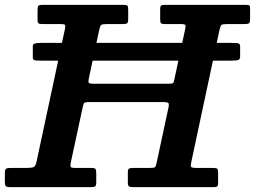

<svg xmlns="http://www.w3.org/2000/svg" viewBox="-63 -770 1049 790"><path d="M107 -593.5Q87.5 -593.5 79.8 -590.8Q72 -588 72 -579.5V-535.5Q72 -526 76.5 -523.2Q81 -520.5 104.5 -520.5H889.5Q914 -520.5 919.5 -524.2Q925 -528 925 -537V-579.5Q925 -588.5 919.2 -591Q913.5 -593.5 892 -593.5ZM-43 -22Q-43 -8 -39 -4Q-35 0 -20 0H312Q325 0 329 -3.5Q333 -7 333 -20.5V-56Q333 -70.5 329.8 -74.8Q326.5 -79 312.5 -79H245.5Q230 -79 227.8 -83.5Q225.5 -88 228 -100L276.5 -325Q279.5 -339.5 282 -344.8Q284.5 -350 302.5 -350H607.5Q626.5 -350 630 -345.8Q633.5 -341.5 630 -326.5L581.5 -100.5Q578.5 -86 575.2 -82.5Q572 -79 554 -79H484.5Q472.5 -79 467.8 -76.2Q463 -73.5 463 -60V-20Q463 -7 467.2 -3.5Q471.5 0 484 0H815.5Q827.5 0 831 -3.5Q834.5 -7 834.5 -19V-58.5Q834.5 -71.5 831.2 -75.2Q828 -79 815 -79H746.5Q726.5 -79 723.5 -83.2Q720.5 -87.5 724 -103L840.5 -648.5Q844 -664 848.2 -667.5Q852.5 -671 871.5 -671H944.5Q958.5 -671 962.2 -674.8Q966 -678.5 966 -692.5V-731.5Q966 -745.5 963 -747.8Q960 -750 946 -750H613.5Q603 -750 599.5 -746.8Q596 -743.5 596 -733V-690.5Q596 -677.5 599.5 -674.2Q603 -671 616 -671H682Q697 -671 699.5 -667Q702 -663 699 -650.5L655 -446Q652.5 -433.5 650.2 -429.5Q648 -425.5 631.5 -425.5H322.5Q305 -425.5 302.2 -429.8Q299.5 -434 302.5 -447.5L345.5 -648Q348.5 -663 353.2 -667Q358 -671 376 -671H443Q456.5 -671 460.5 -674.5Q464.5 -678 464.5 -692V-729Q464.5 -742 461.8 -746Q459 -750 446.5 -750H111.5Q98 -750 94.8 -746Q91.5 -742 91.5 -728V-689.5Q91.5 -676.5 95.8 -673.8Q100 -671 113 -671H186.5Q201 -671 204 -667.8Q207 -664.5 204.5 -652L87.5 -105.5Q84 -87 76.2 -83Q68.5 -79 47 -79H-19.5Q-32.5 -79 -37.8 -76Q-43 -73 -43 -59Z"/></svg>

Font: Besley SemiBold
Style: Italic
Weight: 600
Italic angle: -13°
Designer: Owen Earl
Foundry: indestructible type*
Version: Version 2.001